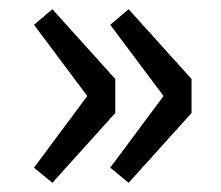

<svg xmlns="http://www.w3.org/2000/svg" viewBox="-20 -461 482 418"><path d="M94 -63 54 -96 170 -252 54 -407 94 -441 231 -289V-215ZM260 -63 220 -96 336 -252 220 -407 260 -441 397 -289V-215Z"/></svg>

Font: Mada Medium
Style: Regular
Weight: 500
Designer: Khaled Hosny
Version: Version 1.5